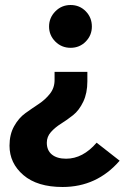

<svg xmlns="http://www.w3.org/2000/svg" viewBox="-20 -526 516 767"><path d="M347 -420Q347 -385 322.5 -360Q298 -335 262 -335Q226 -335 201 -360Q176 -385 176 -420Q176 -455 201 -480.5Q226 -506 262 -506Q298 -506 322.5 -481Q347 -456 347 -420ZM230 221Q129 221 73.5 173.5Q18 126 18 56Q18 11 36.5 -22Q55 -55 81.5 -74Q108 -93 134.5 -110.5Q161 -128 179.5 -151.5Q198 -175 198 -206V-239H329V-201Q329 -154 312.5 -119.5Q296 -85 272 -66Q248 -47 224 -32Q200 -17 183.5 1.5Q167 20 167 44Q167 75 187.5 91.5Q208 108 244 108Q311 108 366 44L458 116Q367 221 230 221Z"/></svg>

Font: FiraGO SemiBold
Style: Regular
Weight: 600
Designer: bBox Type
Foundry: bBox Type GmbH
Version: Version 1.001;PS 001.001;hotconv 1.0.88;makeotf.lib2.5.64775